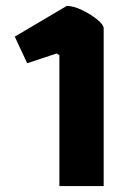

<svg xmlns="http://www.w3.org/2000/svg" viewBox="-20 -630 449 650"><path d="M181 -443 172 -449 72 -416 30 -506 206 -610Q228 -610 257.5 -596Q287 -582 309 -564Q331 -546 331 -534V0H181Z"/></svg>

Font: Athiti
Style: Bold
Weight: 700
Designer: CadsonDemak Team
Foundry: CadsonDemak
Version: Version 1.033